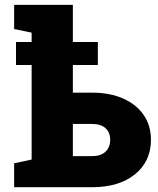

<svg xmlns="http://www.w3.org/2000/svg" viewBox="-20 -783 659 803"><path d="M39.1 0V-100.1L112.3 -115.7V-511.2H46.9V-607.4H112.3V-646.5L39.1 -661.6V-762.7H284.7V-607.4H389.2V-511.2H284.7V-395.5H364.3Q440.4 -395.5 495.8 -370.6Q551.3 -345.7 581.3 -301.5Q611.3 -257.3 611.3 -198.2Q611.3 -108.4 544.7 -54.2Q478 0 364.3 0ZM284.7 -129.9H364.3Q401.9 -129.9 421.4 -148.7Q440.9 -167.5 440.9 -198.7Q440.9 -228.5 421.6 -246.6Q402.3 -264.6 364.3 -264.6H284.7Z"/></svg>

Font: Roboto Slab Black
Style: Regular
Weight: 900
Designer: Google
Version: Version 2.000; ttfautohint (v1.8.1.43-b0c9)